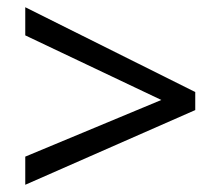

<svg xmlns="http://www.w3.org/2000/svg" viewBox="-20 -628 612 532"><path d="M50 -194V-116L521 -323V-373L50 -608V-530L427 -351Z"/></svg>

Font: Noto Sans Elbasan
Style: Regular
Weight: 400
Designer: Monotype Design Team
Foundry: Monotype Imaging Inc.
Version: Version 2.004